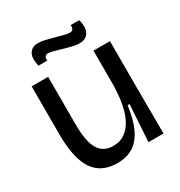

<svg xmlns="http://www.w3.org/2000/svg" viewBox="-165 -798 872 928"><g transform="rotate(-30 271.0 -334.5)"><path d="M224 13Q134 13 91.5 -51Q49 -115 49 -248V-516H141V-251Q141 -156 166.5 -112.5Q192 -69 248 -69Q283 -69 309 -85.5Q335 -102 354 -134Q373 -166 383 -214.5Q393 -263 394 -328V-516H486V-250L487 0H403L416 -205H405Q395 -129 372 -81Q349 -33 312.5 -10Q276 13 224 13ZM354 -580Q337 -580 314 -585.5Q291 -591 268 -598Q245 -605 226 -610Q207 -615 196 -615Q185 -615 180 -607Q175 -599 177 -586H128Q120 -615 123.5 -636.5Q127 -658 141.5 -670Q156 -682 180 -682Q197 -682 219.5 -676.5Q242 -671 265.5 -664.5Q289 -658 309 -653Q329 -648 339 -648Q352 -648 357 -656.5Q362 -665 360 -678H408Q416 -651 413 -629Q410 -607 395.5 -593.5Q381 -580 354 -580Z"/></g></svg>

Font: Bricolage Grotesque 72pt
Style: Regular
Weight: 400
Version: Version 1.001;gftools[0.9.33.dev8+g029e19f]